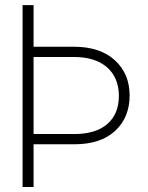

<svg xmlns="http://www.w3.org/2000/svg" viewBox="-20 -748 592 768"><path d="M70.3 -727.5H114.3V-561H277.8Q381.3 -560.5 439.9 -506.6Q498.5 -452.6 498.5 -366.2Q498.5 -278.3 440.7 -224.6Q382.8 -170.9 277.8 -170.9H114.3V0H70.3ZM114.3 -211.9H277.8Q362.8 -211.9 408.9 -251.7Q455.1 -291.5 455.6 -364.3Q455.1 -437.5 408.4 -478.5Q361.8 -519.5 277.8 -520H114.3Z"/></svg>

Font: Inter Display Extra Light
Style: Regular
Weight: 200
Designer: Rasmus Andersson
Foundry: rsms
Version: Version 4.000;git-4fc901f